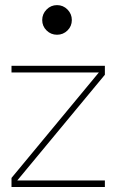

<svg xmlns="http://www.w3.org/2000/svg" viewBox="-20 -746 464 766"><path d="M25.9 -457H374.5L25.9 -36.1V0H398.4V-25.9H48.8L398.4 -447.8V-483.4H25.9ZM148.4 -666Q148.4 -641.6 165.8 -624.5Q183.1 -607.4 207.5 -607.4Q231.9 -607.4 249.3 -624.5Q266.6 -641.6 266.6 -666Q266.6 -690.4 249.3 -708Q231.9 -725.6 207.5 -725.6Q183.1 -725.6 165.8 -708Q148.4 -690.4 148.4 -666Z"/></svg>

Font: Estedad-FD-VF Thin
Style: Regular
Weight: 100
Designer: Amin Abedi
Version: Version 5.0